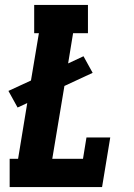

<svg xmlns="http://www.w3.org/2000/svg" viewBox="-20 -755 540 775"><path d="M19 0V-114H53L90 -339L51 -321L14 -388L105 -430L137 -621H118V-735H335V-621H275L255 -499L317 -528L354 -461L240 -408L191 -114H315L329 -200H425L392 0Z"/></svg>

Font: Iosevka Slab Heavy
Style: Italic
Weight: 900
Italic angle: -9°
Monospace: yes
Designer: Belleve Invis
Foundry: Belleve Invis
Version: Version 11.1.0; ttfautohint (v1.8.3)